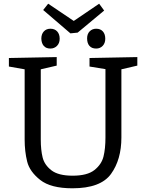

<svg xmlns="http://www.w3.org/2000/svg" viewBox="-20 -1007 788 1036"><path d="M721 -699V-653L635 -633V-265Q635 -146 579 -68.5Q523 9 371 9Q254 9 197 -36Q140 -81 126.5 -135.5Q113 -190 113 -254V-633L28 -648V-694L286 -699V-653L200 -633V-254Q200 -198 210 -157.5Q220 -117 257.5 -88Q295 -59 372 -59Q451 -59 489.5 -89.5Q528 -120 538.5 -162.5Q549 -205 549 -265V-634L463 -648V-694ZM378 -894 515 -987 542 -950 399 -831 360 -827 213 -953 240 -987ZM302 -798Q302 -774 287.5 -759.5Q273 -745 252 -745Q229 -745 216.5 -759Q204 -773 203 -798Q203 -823 216.5 -837.5Q230 -852 252 -852Q275 -852 288.5 -837.5Q302 -823 302 -798ZM548 -798Q548 -774 534 -759.5Q520 -745 499 -745Q475 -745 462.5 -759.5Q450 -774 450 -800Q450 -824 464 -838Q478 -852 499 -852Q522 -852 535 -837.5Q548 -823 548 -798Z"/></svg>

Font: Bitter Pro
Style: Regular
Weight: 400
Designer: Sol Matas, and Bitter project Authors
Foundry: Sol Matas
Version: Version 1.010